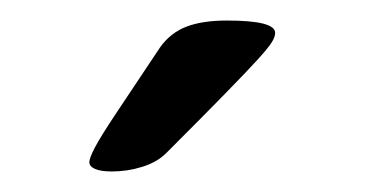

<svg xmlns="http://www.w3.org/2000/svg" viewBox="-20 -752 360 187"><path d="M201 -732Q248 -732 248 -720Q248 -716 244.5 -710.5Q241 -705 230.5 -693.5Q220 -682 199 -660.5Q178 -639 142 -603Q133 -594 118.5 -589.5Q104 -585 89 -585Q78 -585 72.5 -587.5Q67 -590 67 -594Q67 -598 72.5 -608.5Q78 -619 93 -641.5Q108 -664 136 -706Q146 -720 161.5 -726Q177 -732 201 -732Z"/></svg>

Font: Asap VF Beta
Style: Italic
Weight: 400
Italic angle: -6°
Designer: Pablo Cosgaya
Foundry: Pablo Cosgaya
Version: Version 1.007